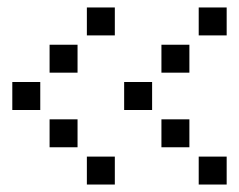

<svg xmlns="http://www.w3.org/2000/svg" viewBox="-20 -508 640 515"><path d="M214 -488Q213 -488 213 -488Q213 -488 213 -487V-414Q213 -413 213 -413Q213 -413 214 -413H287Q288 -413 288 -413Q288 -413 288 -414V-487Q288 -488 288 -488Q288 -488 287 -488ZM514 -488Q513 -488 513 -488Q513 -488 513 -487V-414Q513 -413 513 -413Q513 -413 514 -413H587Q588 -413 588 -413Q588 -413 588 -414V-487Q588 -488 588 -488Q588 -488 587 -488ZM114 -388Q113 -388 113 -388Q113 -388 113 -387V-314Q113 -313 113 -313Q113 -313 114 -313H187Q188 -313 188 -313Q188 -313 188 -314V-387Q188 -388 188 -388Q188 -388 187 -388ZM414 -388Q413 -388 413 -388Q413 -388 413 -387V-314Q413 -313 413 -313Q413 -313 414 -313H487Q488 -313 488 -313Q488 -313 488 -314V-387Q488 -388 488 -388Q488 -388 487 -388ZM14 -288Q13 -288 13 -288Q13 -288 13 -287V-214Q13 -213 13 -213Q13 -213 14 -213H87Q88 -213 88 -213Q88 -213 88 -214V-287Q88 -288 88 -288Q88 -288 87 -288ZM314 -288Q313 -288 313 -288Q313 -288 313 -287V-214Q313 -213 313 -213Q313 -213 314 -213H387Q388 -213 388 -213Q388 -213 388 -214V-287Q388 -288 388 -288Q388 -288 387 -288ZM114 -188Q113 -188 113 -188Q113 -188 113 -187V-114Q113 -113 113 -113Q113 -113 114 -113H187Q188 -113 188 -113Q188 -113 188 -114V-187Q188 -188 188 -188Q188 -188 187 -188ZM414 -188Q413 -188 413 -188Q413 -188 413 -187V-114Q413 -113 413 -113Q413 -113 414 -113H487Q488 -113 488 -113Q488 -113 488 -114V-187Q488 -188 488 -188Q488 -188 487 -188ZM214 -88Q213 -88 213 -88Q213 -88 213 -87V-14Q213 -13 213 -13Q213 -13 214 -13H287Q288 -13 288 -13Q288 -13 288 -14V-87Q288 -88 288 -88Q288 -88 287 -88ZM514 -88Q513 -88 513 -88Q513 -88 513 -87V-14Q513 -13 513 -13Q513 -13 514 -13H587Q588 -13 588 -13Q588 -13 588 -14V-87Q588 -88 588 -88Q588 -88 587 -88Z"/></svg>

Font: Doto
Style: Bold
Weight: 700
Monospace: yes
Version: Version 1.000